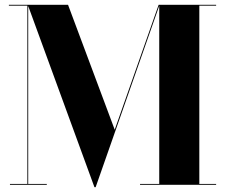

<svg xmlns="http://www.w3.org/2000/svg" viewBox="-20 -770 937 800"><path d="M21.5 -3.5H94V-746.5H17V-750H263.5L458 -229.5L641 -750H880.5V-746.5H810.5V-3.5H880.5V0H563.5V-3.5H643.5V-746L378.5 10H373.5L97.5 -745V-3.5H175V0H21.5Z"/></svg>

Font: Bodoni* 48
Style: Bold
Weight: 700
Version: Version 2.2